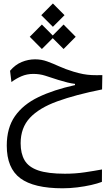

<svg xmlns="http://www.w3.org/2000/svg" viewBox="-20 -752 626 1081"><path d="M332.5 308.1Q170.4 308.1 94.2 251.5Q18.1 194.8 18.1 67.9Q18.1 -31.7 64 -97.7Q109.9 -163.6 196 -205.1Q282.2 -246.6 402.3 -272.9V-279.8Q381.3 -282.2 360.4 -287.4Q339.4 -292.5 307.6 -302.2Q266.6 -315.4 235.1 -325.7Q203.6 -335.9 167.5 -335.9Q131.8 -335.9 101.1 -322.8Q70.3 -309.6 44.4 -290L36.6 -353.5Q65.4 -387.7 102.1 -402.8Q138.7 -418 177.7 -418Q213.4 -418 245.6 -406.2Q277.8 -394.5 313.2 -378.4Q348.6 -362.3 393.6 -348.6Q424.3 -339.4 447.8 -335Q471.2 -330.6 496.3 -329.3Q521.5 -328.1 556.2 -329.1L554.7 -248.5Q405.3 -218.8 303 -181.6Q200.7 -144.5 148.4 -88.6Q96.2 -32.7 96.2 54.7Q96.2 112.3 118.4 150.4Q140.6 188.5 194.8 207.3Q249 226.1 345.7 226.1Q404.3 226.1 458 218Q511.7 210 554.2 202.1L553.7 272Q529.8 281.2 493.2 289.6Q456.5 297.9 414.8 303Q373 308.1 332.5 308.1ZM337.9 -476.1 276.9 -537.1 215.8 -476.1 147.5 -544.9 215.8 -613.8 276.9 -552.2 337.9 -613.8 406.2 -544.9ZM277.8 -601.1 212.4 -666.5 277.8 -732.4 343.3 -666.5Z"/></svg>

Font: Cascadia Code NF SemiLight
Style: Regular
Weight: 350
Monospace: yes
Designer: Aaron Bell
Foundry: Saja Typeworks
Version: Version 2404.023; ttfautohint (v1.8.4)